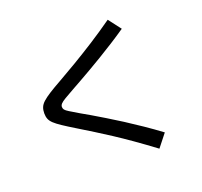

<svg xmlns="http://www.w3.org/2000/svg" viewBox="-147 -964 1295 1228"><g transform="rotate(-20 500.0 -350.0)"><path d="M735 94Q660 38 598 -5.5Q536 -49 483 -83.5Q430 -118 381 -148.5Q332 -179 281 -210Q230 -241 198.5 -262Q167 -283 150 -299Q133 -315 126.5 -331.5Q120 -348 120 -370Q120 -393 127 -410.5Q134 -428 152 -444.5Q170 -461 203 -482Q236 -503 288 -532Q343 -563 409.5 -602.5Q476 -642 551.5 -690Q627 -738 706 -794L771 -709Q723 -676 672.5 -644Q622 -612 574 -583Q526 -554 482.5 -529Q439 -504 404.5 -484.5Q370 -465 348 -453Q305 -429 281.5 -415Q258 -401 249 -391Q240 -381 240 -370Q240 -359 246.5 -350.5Q253 -342 273.5 -329.5Q294 -317 336 -292Q360 -279 397 -257Q434 -235 481.5 -206.5Q529 -178 582 -144Q635 -110 691.5 -71.5Q748 -33 803 8Z"/></g></svg>

Font: M PLUS 2 Thin Medium
Style: Regular
Weight: 500
Version: Version 1.001